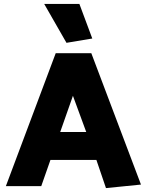

<svg xmlns="http://www.w3.org/2000/svg" viewBox="-20 -952 751 982"><path d="M191 0 238 -134H473L522 10L701 -8L447 -680H265L10 0ZM353 -462 421 -277H288ZM386 -932H206L320 -733L452 -755Z"/></svg>

Font: Catamaran
Style: Regular
Weight: 900
Designer: Pria Ravichandran
Version: Version 1.001;PS 001.000;hotconv 1.0.70;makeotf.lib2.5.58329